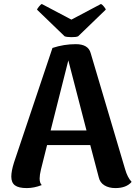

<svg xmlns="http://www.w3.org/2000/svg" viewBox="-20 -936 685 970"><path d="M362.8 -712.9Q425.8 -712.9 438 -668L611.8 -82Q624 -39.1 645 -17.1Q618.2 14.2 563 14.2Q529.8 14.2 507.3 0.2Q484.9 -13.7 479 -40L436 -203.1H217.8L187 -80.1Q180.2 -51.8 180.2 -34.2Q180.2 -11.7 190.9 -1Q152.3 14.2 115.2 14.2Q74.2 14.2 55.7 0.5Q37.1 -13.2 37.1 -43.9Q37.1 -71.8 50.8 -115.2L245.1 -693.8Q302.7 -712.9 362.8 -712.9ZM167 -887.2Q168 -891.6 176.5 -902.3Q185.1 -913.1 190.9 -916L340.8 -836.9L490.2 -916Q496.6 -913.1 505.4 -902.3Q514.2 -891.6 514.2 -887.2L375 -752.9Q365.7 -748 340.6 -748.3Q315.4 -748.5 306.2 -752.9ZM235.8 -276.9H417L325.2 -630.9Z"/></svg>

Font: Arima
Style: Bold
Weight: 700
Designer: Joana Correia and Natanael Gama
Foundry: NDISCOVER
Version: Version 1.100;Glyphs 3.1.2 (3151)